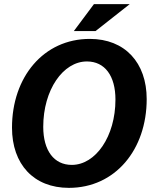

<svg xmlns="http://www.w3.org/2000/svg" viewBox="-20 -894 746 928"><path d="M313 14C537 14 689 -171 689 -415C689 -591 584 -706 414 -706C190 -706 38 -521 38 -277C38 -100 143 14 313 14ZM327 -97C241 -97 189 -166 189 -281C189 -460 285 -597 400 -597C487 -597 538 -527 538 -413C538 -234 442 -97 327 -97ZM337 -744H442L607 -874H434Z"/></svg>

Font: Ronzino Bold
Style: Italic
Weight: 700
Italic angle: -8°
Designer: Nunzio Mazzaferro
Foundry: Collletttivo
Version: Version 1.000;Glyphs 3.3 (3337)